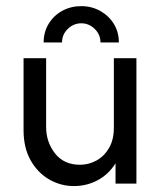

<svg xmlns="http://www.w3.org/2000/svg" viewBox="-20 -610 540 638"><path d="M225.7 8.3Q181.9 8.3 143.8 -13.5Q105.6 -35.4 81.9 -77.1Q58.3 -118.8 58.3 -177.1V-416.7H133.3V-187.5Q133.3 -138.2 162.8 -100.3Q192.4 -62.5 245.8 -62.5Q275 -62.5 300.7 -76.7Q326.4 -91 342.4 -118.4Q358.3 -145.8 358.3 -185.4V-416.7H433.3V0H363.9V-67.4Q341 -30.6 304.5 -11.1Q268.1 8.3 225.7 8.3ZM125 -468.8Q125 -503.5 141.7 -530.9Q158.3 -558.3 186.8 -574Q215.3 -589.6 250 -589.6Q284.7 -589.6 313.2 -573.6Q341.7 -557.6 358.3 -530.6Q375 -503.5 375 -468.8H313.9Q313.9 -495.1 294.8 -513.9Q275.7 -532.6 250 -532.6Q224.3 -532.6 205.2 -513.9Q186.1 -495.1 186.1 -468.8Z"/></svg>

Font: Afacad Flux
Style: Regular
Weight: 400
Designer: Kristian Moeller
Foundry: Dicotype
Version: Version 1.100